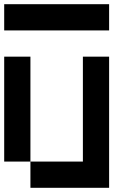

<svg xmlns="http://www.w3.org/2000/svg" viewBox="-20 -895 665 915"><path d="M0 -125V-625H125V-125ZM0 -750V-875H500V-750ZM125 -125H375V-625H500V0H125Z"/></svg>

Font: Galmuri7 Regular
Style: Regular
Weight: 400
Designer: Lee Minseo (quiple)
Version: Version 2.399;hotconv 1.1.1;makeotfexe 2.6.0 DEVELOPMENT